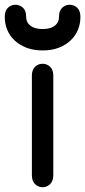

<svg xmlns="http://www.w3.org/2000/svg" viewBox="-64 -776 358 807"><path d="M70 -40Q70 -15 83.5 -2Q97 11 115 11Q133 11 146.5 -2Q160 -15 160 -40Q160 -63 160 -83Q160 -103 160 -122.5Q160 -142 160 -165Q160 -188 160 -218.5Q160 -249 160 -279.5Q160 -310 160 -333Q160 -356 160 -374.5Q160 -393 160 -412.5Q160 -432 160 -458Q160 -483 146.5 -495.5Q133 -508 115 -508Q97 -508 83.5 -495.5Q70 -483 70 -458Q70 -433 70 -412Q70 -391 70 -371.5Q70 -352 70 -333Q70 -299 70 -274Q70 -249 70 -224Q70 -199 70 -165Q70 -146 70 -125.5Q70 -105 70 -83.5Q70 -62 70 -40ZM274 -705Q274 -731 260.5 -743.5Q247 -756 229 -756Q211 -756 197.5 -743.5Q184 -731 184 -705Q184 -689 175.5 -677.5Q167 -666 152 -660Q137 -654 115 -654Q94 -654 78.5 -660Q63 -666 54.5 -677.5Q46 -689 46 -705Q46 -731 32.5 -743.5Q19 -756 1 -756Q-17 -756 -30.5 -743.5Q-44 -731 -44 -705Q-44 -676 -33.5 -650.5Q-23 -625 -2 -605.5Q19 -586 48.5 -575Q78 -564 115 -564Q153 -564 182 -575Q211 -586 232 -605.5Q253 -625 263.5 -650.5Q274 -676 274 -705Z"/></svg>

Font: Tilt Neon
Style: Regular
Weight: 400
Designer: Andy Clymer
Foundry: Andy Clymer
Version: Version 1.000